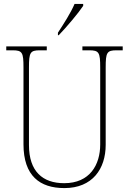

<svg xmlns="http://www.w3.org/2000/svg" viewBox="-20 -951 661 981"><path d="M276 -784V-771H280C319 -811 382 -886 405 -921V-931H361C342 -886 306 -830 276 -784ZM309 10C452 10 520 -88 520 -211V-606C520 -683 526 -694 576 -694H607V-714H401V-694H436C486 -694 492 -683 492 -606V-213C492 -109 439 -15 308 -15C198 -15 128 -75 128 -210V-606C128 -683 134 -694 184 -694H219V-714H12V-694H44C94 -694 100 -683 100 -607V-214C100 -52 184 10 309 10Z"/></svg>

Font: Noto Serif Devanagari SemiCondensed Thin
Style: Regular
Weight: 100
Width: 4
Designer: Universal Thirst, Indian Type Foundry and the Monotype Design Team
Foundry: Monotype Imaging Inc.
Version: Version 2.004